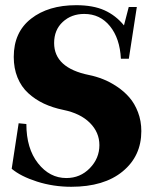

<svg xmlns="http://www.w3.org/2000/svg" viewBox="-20 -696 575 729"><path d="M250.5 13.2Q182.1 13.2 120.4 -6.6Q58.6 -26.4 24.4 -55.2L50.8 -228L80.1 -225.1Q80.1 -132.3 124.3 -76.2Q168.5 -20 231.9 -20Q284.7 -20 321 -57.4Q357.4 -94.7 357.4 -145Q357.4 -193.4 321.3 -229.5Q285.2 -265.6 220.2 -278.8Q179.7 -287.1 146.5 -302.7Q113.3 -318.4 87.2 -342.3Q61 -366.2 46.6 -401.4Q32.2 -436.5 32.2 -480Q32.2 -573.7 97.9 -625Q163.6 -676.3 269 -676.3Q333.5 -676.3 376.5 -657Q419.4 -637.7 450.7 -599.6L468.8 -669.4H499.5L469.2 -473.1H439Q435.1 -550.3 397.5 -596.7Q359.9 -643.1 299.8 -643.1Q251 -643.1 218.3 -612.8Q185.5 -582.5 185.5 -532.7Q185.5 -438 318.4 -411.1Q344.7 -405.8 370.8 -395.5Q397 -385.3 423.8 -367.4Q450.7 -349.6 470.9 -326.4Q491.2 -303.2 503.9 -270Q516.6 -236.8 516.6 -198.2Q516.6 -103.5 445.8 -45.2Q375 13.2 250.5 13.2Z"/></svg>

Font: Elstob Grade
Style: Regular
Weight: 400
Designer: Peter S. Baker
Version: Version 1.015